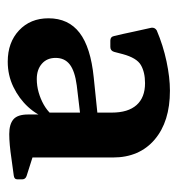

<svg xmlns="http://www.w3.org/2000/svg" viewBox="-1 -796 470 509"><g transform="rotate(90 234.5 -542.0)"><path d="M144 -327Q93 -327 61 -357Q29 -387 29 -435Q29 -488 67.5 -517.5Q106 -547 186 -555L293 -566L291 -520L207 -510Q169 -505 151.5 -491.5Q134 -478 134 -454Q134 -431 149.5 -417.5Q165 -404 190 -404Q208 -404 225.5 -409Q243 -414 258 -422.5Q273 -431 284 -443L294 -432Q286 -405 264 -381Q242 -357 211 -342Q180 -327 144 -327ZM279 -603Q279 -646 259 -668.5Q239 -691 201 -691Q172 -691 153 -680Q134 -669 124 -632L118 -609Q115 -599 105 -599H88Q78 -599 76 -609Q70 -634 64.5 -660.5Q59 -687 54 -708Q53 -717 61 -722Q101 -739 143.5 -748Q186 -757 221 -757Q303 -757 350.5 -716.5Q398 -676 398 -606V-370L381 -398L447 -377Q456 -374 456 -365V-353Q456 -344 446 -343L402 -337Q362 -331 336 -331Q310 -331 297 -342Q284 -353 284 -381V-420L279 -427Z"/></g></svg>

Font: Hahmlet SemiBold
Style: Regular
Weight: 600
Version: Version 1.002